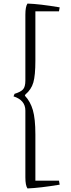

<svg xmlns="http://www.w3.org/2000/svg" viewBox="-20 -849 393 1068"><path d="M176.8 155.8H308.1L312 178.2Q203.1 196.3 132.8 199.2Q121.1 182.1 121.1 137.2V-233.9Q121.1 -292 55.2 -313L61 -327.1Q94.7 -337.4 107.9 -351.6Q121.1 -365.7 121.1 -400.9V-767.1Q121.1 -812 132.8 -829.1Q199.2 -827.1 312 -808.1L308.1 -786.1H176.8V-511.2Q176.8 -429.7 165.5 -390.4Q154.3 -351.1 121.1 -323.2L118.2 -316.9Q148.9 -284.7 162.8 -236.6Q176.8 -188.5 176.8 -101.1Z"/></svg>

Font: Junge
Style: Regular
Weight: 400
Designer: Alexei Vanyashin
Foundry: Cyreal (www.cyreal.org)
Version: Version 1.002